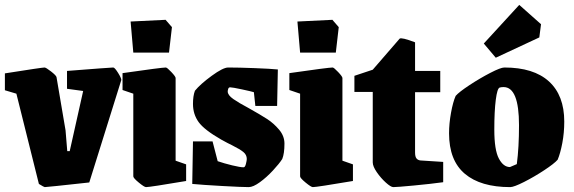

<svg xmlns="http://www.w3.org/2000/svg" viewBox="-20 -752 2347 785"><path d="M139 0 47 -369 0 -383V-452Q152 -476 162 -476Q168 -476 188.5 -460Q209 -444 211 -437L248 -219L255 -134H265L320 -380L254 -389V-462Q433 -476 443 -476Q449 -476 462.5 -454.5Q476 -433 476 -425L345 -6Q172 13 163 13Q160 13 139 0Z M525 -31V-369L481 -384V-453Q641 -476 658 -476Q663 -476 680.5 -457.5Q698 -439 698 -433V-95L741 -80V-12Q593 13 577 13Q570 13 547.5 -5.5Q525 -24 525 -31ZM514 -664 657 -671 683 -641 671 -537H525Z M766 0 769 -174H849L870 -93Q896 -84 929 -76Q962 -68 976 -68Q982 -68 985.5 -82Q989 -96 989 -102Q989 -119 975 -130.5Q961 -142 929 -158Q912 -166 885 -181Q815 -221 792 -253Q769 -285 769 -327Q769 -360 777 -381Q799 -408 845.5 -442Q892 -476 913 -476Q955 -476 1020.5 -473.5Q1086 -471 1116 -468L1113 -319H1024L1018 -375Q1009 -378 969.5 -386.5Q930 -395 921 -395Q915 -395 913 -388.5Q911 -382 911 -378Q911 -363 934 -347Q957 -331 995 -311Q1045 -283 1072 -265.5Q1099 -248 1121 -222Q1143 -196 1143 -165Q1143 -124 1134 -102Q1122 -83 1096 -55Q1070 -27 1042.5 -7Q1015 13 997 13Q970 13 889 8.5Q808 4 766 0Z M1207 -31V-369L1163 -384V-453Q1323 -476 1340 -476Q1345 -476 1362.5 -457.5Q1380 -439 1380 -433V-95L1423 -80V-12Q1275 13 1259 13Q1252 13 1229.5 -5.5Q1207 -24 1207 -31ZM1196 -664 1339 -671 1365 -641 1353 -537H1207Z M1504 -88V-376H1429V-442L1504 -467L1614 -594Q1622 -600 1677 -579V-462H1780V-375H1677V-129Q1677 -111 1683 -104Q1689 -97 1699 -96L1792 -90V-7Q1741 0 1672 6.5Q1603 13 1588 13Q1578 13 1557.5 -5.5Q1537 -24 1520.5 -48Q1504 -72 1504 -88Z M1816 -207Q1816 -247 1824 -291Q1832 -335 1843 -360Q1857 -376 1899.5 -404Q1942 -432 1984.5 -454Q2027 -476 2042 -476Q2162 -476 2224.5 -419Q2287 -362 2287 -255Q2287 -209 2279 -167Q2271 -125 2260 -99Q2246 -83 2205 -56Q2164 -29 2122.5 -8Q2081 13 2066 13Q1945 13 1880.5 -41.5Q1816 -96 1816 -207ZM2093 -81Q2102 -149 2102 -240Q2102 -396 2039 -396Q2029 -396 2023 -394Q2013 -391 2007 -344Q2001 -297 2001 -222Q2001 -139 2019.5 -104Q2038 -69 2065 -69ZM1958 -574 2103 -732 2192 -653 2185 -599 2007 -516Z"/></svg>

Font: Grenze Black
Style: Regular
Weight: 900
Designer: Renata Polastri
Foundry: Omnibus-Type
Version: Version 1.002; ttfautohint (v1.8)